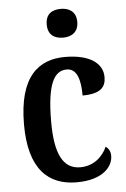

<svg xmlns="http://www.w3.org/2000/svg" viewBox="-54 -802 557 851"><g transform="rotate(-5 224.0 -376.0)"><path d="M249 -634C285 -634 317 -652 317 -698C317 -745 285 -762 249 -762C210 -762 181 -745 181 -698C181 -652 210 -634 249 -634ZM253 10C372 10 415 -48 415 -94C415 -113 407 -127 394 -136C374 -91 333 -55 274 -55C196 -55 163 -128 163 -266C163 -441 198 -492 252 -492C299 -492 312 -437 312 -371C393 -371 416 -400 416 -444C416 -506 358 -548 249 -548C133 -548 42 -481 42 -265C42 -65 128 10 253 10Z"/></g></svg>

Font: Noto Serif Georgian Condensed SemiBold
Style: Regular
Weight: 600
Width: 3
Designer: Monotype Design Team, Akaki Razmadze
Foundry: Google LLC
Version: Version 2.003